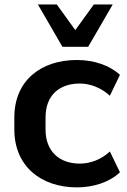

<svg xmlns="http://www.w3.org/2000/svg" viewBox="-20 -813 559 844"><path d="M318.4 10.7C389.6 10.7 461.4 -11.7 507.3 -55.7L462.9 -147C424.3 -110.8 375.5 -93.8 330.6 -93.8C243.7 -93.8 180.2 -145 180.2 -243.7V-296.4C180.2 -396.5 243.2 -445.8 330.6 -445.8C377.4 -445.8 425.3 -426.8 462.9 -392.1L507.3 -483.9C462.9 -525.4 393.1 -549.3 317.9 -549.3C161.6 -549.3 43 -460.4 43 -296.4V-243.7C43 -82 160.6 10.7 318.4 10.7ZM367.7 -607.4 475.6 -793.5H392.6L311 -680.7L229.5 -793.5H146.5L254.4 -607.4Z"/></svg>

Font: Winston SemiBold
Style: Regular
Weight: 600
Designer: Vernon Adams, Kim Jin-seong, David Berlow, Cristiano Sobral
Foundry: The Winston Project Authors
Version: Version 3.004